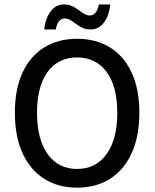

<svg xmlns="http://www.w3.org/2000/svg" viewBox="-20 -844 705 876"><path d="M331.5 12.2Q245.6 12.2 181.9 -28.1Q118.2 -68.4 83 -144.8Q47.9 -221.2 47.9 -329.6Q47.9 -438 83 -513.2Q118.2 -588.4 181.9 -627.7Q245.6 -667 331.5 -667Q418 -667 481.7 -627.7Q545.4 -588.4 580.6 -512.9Q615.7 -437.5 615.7 -329.6Q615.7 -221.2 580.6 -144.8Q545.4 -68.4 481.7 -28.1Q418 12.2 331.5 12.2ZM331.5 -73.2Q417.5 -73.2 466.3 -141.1Q515.1 -209 515.1 -329.6Q515.1 -449.7 466.3 -515.9Q417.5 -582 331.5 -582Q245.6 -582 197.3 -515.9Q148.9 -449.7 148.9 -329.6Q148.9 -209 197.3 -141.1Q245.6 -73.2 331.5 -73.2ZM182.1 -709.5Q187 -760.7 211.2 -792.2Q235.4 -823.7 272 -823.7Q298.8 -823.7 318.8 -811.3Q338.9 -798.8 356.2 -786.1Q373.5 -773.4 391.1 -773.4Q405.3 -773.4 416 -786.4Q426.8 -799.3 430.7 -823.7H482.9Q478 -772.5 454.1 -741Q430.2 -709.5 393.1 -709.5Q366.7 -709.5 346.4 -722.2Q326.2 -734.9 309.1 -747.3Q292 -759.8 273.9 -759.8Q260.3 -759.8 249.5 -747.3Q238.8 -734.9 234.4 -709.5Z"/></svg>

Font: Varta Light SemiBold
Style: Regular
Weight: 600
Version: Version 1.004